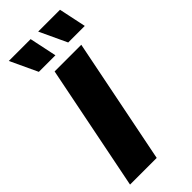

<svg xmlns="http://www.w3.org/2000/svg" viewBox="-286 -959 1008 1008"><g transform="rotate(-45 218.5 -454.5)"><path d="M16 0 156 -700H354L214 0ZM96 -757 25 -909H187L219 -757ZM314 -757 243 -909H405L437 -757Z"/></g></svg>

Font: My Font
Style: Italic
Weight: 500
Designer: Julieta Ulanovsky
Foundry: Julieta Ulanovsky
Version: ""